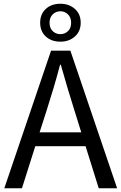

<svg xmlns="http://www.w3.org/2000/svg" viewBox="-20 -1003 647 1023"><path d="M302 -943Q278 -943 261 -926.5Q244 -910 244 -882Q244 -853 261 -837Q278 -821 302 -821Q325 -821 342 -837Q359 -853 359 -882Q359 -910 342 -926.5Q325 -943 302 -943ZM302 -781Q254 -781 224 -808.5Q194 -836 194 -882Q194 -928 224 -955.5Q254 -983 302 -983Q348 -983 379 -955.5Q410 -928 410 -882Q410 -836 379 -808.5Q348 -781 302 -781ZM413 -298 378 -410Q358 -473 340 -533.5Q322 -594 304 -658H300Q283 -593 265 -533Q247 -473 227 -410L191 -298ZM436 -224H168L97 0H3L252 -733H355L604 0H506Z"/></svg>

Font: Kinto Sans
Style: Regular
Weight: 400
Designer: Authors: Ryoko NISHIZUKA  (kana & ideographs); Paul D. Hunt (Latin, Greek & Cyrillic); Wenlong ZHANG  (bopomofo); Sandol
Foundry: Adobe Systems Incorporated, ookami Inc.
Version: Version 0.001